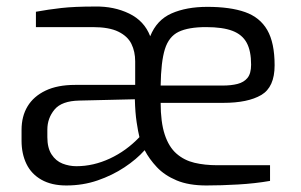

<svg xmlns="http://www.w3.org/2000/svg" viewBox="-20 -562 921 588"><path d="M183 6Q138 6 107 -11.5Q76 -29 61 -60Q46 -91 46 -131V-164Q46 -206 64.5 -236.5Q83 -267 119.5 -284.5Q156 -302 210 -302H394V-374Q394 -404 382.5 -427.5Q371 -451 342.5 -465Q314 -479 264 -479H90V-526Q128 -533 168 -537.5Q208 -542 271 -542Q329 -543 375.5 -520.5Q422 -498 440 -451Q460 -501 505.5 -521Q551 -541 615 -541Q685 -541 730.5 -525Q776 -509 798.5 -470Q821 -431 821 -362Q821 -295 780 -271Q739 -247 664 -247H472Q472 -188 484.5 -150Q497 -112 520.5 -91.5Q544 -71 575.5 -63.5Q607 -56 645 -56H807V-8Q761 0 709 3Q657 6 612 6Q558 6 521 -9.5Q484 -25 460.5 -50Q437 -75 423 -102Q398 -74 361 -49.5Q324 -25 279 -9.5Q234 6 183 6ZM214 -53Q266 -53 316.5 -76.5Q367 -100 407 -142Q403 -158 398.5 -187.5Q394 -217 393 -258L223 -254Q169 -253 147 -226.5Q125 -200 125 -165V-142Q125 -109 138 -89Q151 -69 171.5 -61Q192 -53 214 -53ZM472 -300H662Q688 -300 707.5 -305Q727 -310 738 -323.5Q749 -337 749 -364Q749 -406 735.5 -431Q722 -456 692 -467.5Q662 -479 611 -479Q557 -479 527 -464.5Q497 -450 485 -411.5Q473 -373 472 -300Z"/></svg>

Font: Exo Thin
Style: Regular
Weight: 400
Version: Version 2.000